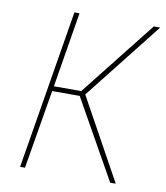

<svg xmlns="http://www.w3.org/2000/svg" viewBox="-82 -796 749 865"><g transform="rotate(10 292.5 -364.0)"><path d="M480.5 0 277.3 -361.3H151.4L90.8 0H68.4L188.5 -727.5H211.9L155.3 -383.8H280.3L551.8 -727.5H581.1L300.8 -372.1L505.9 0Z"/></g></svg>

Font: Inter Tight Thin
Style: Italic
Weight: 250
Italic angle: -9.39999°
Designer: Rasmus Andersson
Foundry: rsms
Version: Version 3.004